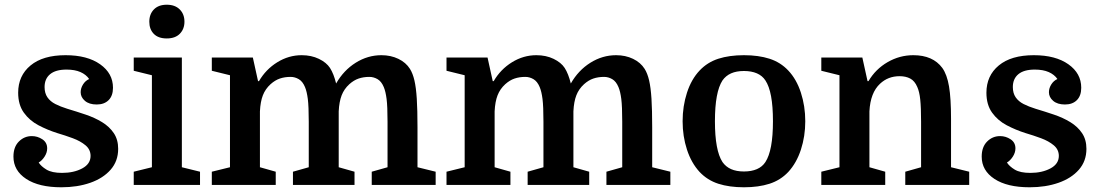

<svg xmlns="http://www.w3.org/2000/svg" viewBox="-20 -784 4661 814"><path d="M243 -51Q293 -51 328.5 -70Q364 -89 364 -123Q364 -150 342.5 -168Q321 -186 288.5 -198Q256 -210 222 -220Q181 -233 143 -253Q105 -273 81 -306.5Q57 -340 57 -391Q57 -463 109.5 -506.5Q162 -550 258 -550Q350 -550 404.5 -511.5Q459 -473 459 -412Q459 -378 440.5 -359.5Q422 -341 390 -341Q358 -341 340 -356.5Q322 -372 322 -393Q322 -410 332 -426Q342 -442 358 -449Q345 -468 321 -478.5Q297 -489 262 -489Q216 -489 192.5 -469.5Q169 -450 169 -415Q169 -389 181 -371.5Q193 -354 214.5 -343Q236 -332 265 -323Q305 -311 343.5 -298Q382 -285 413 -266Q444 -247 462.5 -219.5Q481 -192 481 -153Q481 -101 449 -64.5Q417 -28 362.5 -9Q308 10 240 10Q145 10 91 -25.5Q37 -61 37 -120Q37 -161 60 -184Q83 -207 115 -207Q139 -207 159.5 -193.5Q180 -180 180 -155Q180 -137 169 -120Q158 -103 144 -95Q154 -79 177 -65Q200 -51 243 -51Z M624 -465 547 -484V-540H751V-75L828 -56V0H547V-56L624 -75ZM613 -692Q613 -724 632.5 -744Q652 -764 687 -764Q722 -764 742 -744Q762 -724 762 -692Q762 -661 742.5 -641Q723 -621 687 -621Q651 -621 632 -640.5Q613 -660 613 -692Z M955 -75V-465L878 -484V-540H1052L1074 -440H1078Q1107 -490 1155.5 -520Q1204 -550 1259 -550Q1300 -550 1332 -534.5Q1364 -519 1379 -496Q1395 -471 1405 -430Q1437 -486 1488 -518Q1539 -550 1597 -550Q1637 -550 1669 -534.5Q1701 -519 1718 -492Q1730 -473 1737 -443Q1744 -413 1747 -365.5Q1750 -318 1750 -245V-75L1827 -56V0H1556V-56L1623 -75V-268Q1623 -333 1619 -364.5Q1615 -396 1607 -415Q1597 -439 1580.5 -448.5Q1564 -458 1546 -458Q1521 -458 1500.5 -451Q1480 -444 1461 -427Q1439 -407 1428.5 -380Q1418 -353 1416 -312V-75L1483 -56V0H1222V-56L1289 -75V-268Q1289 -333 1285 -364.5Q1281 -396 1273 -415Q1263 -439 1246.5 -448.5Q1230 -458 1212 -458Q1187 -458 1166.5 -451Q1146 -444 1127 -427Q1105 -407 1094.5 -380Q1084 -353 1082 -312V-75L1149 -56V0H878V-56Z M1950 -75V-465L1873 -484V-540H2047L2069 -440H2073Q2102 -490 2150.5 -520Q2199 -550 2254 -550Q2295 -550 2327 -534.5Q2359 -519 2374 -496Q2390 -471 2400 -430Q2432 -486 2483 -518Q2534 -550 2592 -550Q2632 -550 2664 -534.5Q2696 -519 2713 -492Q2725 -473 2732 -443Q2739 -413 2742 -365.5Q2745 -318 2745 -245V-75L2822 -56V0H2551V-56L2618 -75V-268Q2618 -333 2614 -364.5Q2610 -396 2602 -415Q2592 -439 2575.5 -448.5Q2559 -458 2541 -458Q2516 -458 2495.5 -451Q2475 -444 2456 -427Q2434 -407 2423.5 -380Q2413 -353 2411 -312V-75L2478 -56V0H2217V-56L2284 -75V-268Q2284 -333 2280 -364.5Q2276 -396 2268 -415Q2258 -439 2241.5 -448.5Q2225 -458 2207 -458Q2182 -458 2161.5 -451Q2141 -444 2122 -427Q2100 -407 2089.5 -380Q2079 -353 2077 -312V-75L2144 -56V0H1873V-56Z M3394 -270Q3394 -206 3375.5 -149.5Q3357 -93 3322 -55Q3289 -20 3242.5 -5Q3196 10 3134 10Q3072 10 3025.5 -5Q2979 -20 2946 -55Q2911 -93 2892.5 -149.5Q2874 -206 2874 -270Q2874 -334 2892.5 -391Q2911 -448 2946 -485Q2979 -520 3025.5 -535Q3072 -550 3134 -550Q3196 -550 3242.5 -535Q3289 -520 3322 -485Q3357 -448 3375.5 -391Q3394 -334 3394 -270ZM3043 -97Q3057 -77 3079.5 -67Q3102 -57 3134 -57Q3166 -57 3189 -67Q3212 -77 3225 -97Q3257 -146 3257 -270Q3257 -333 3249 -376Q3241 -419 3225 -443Q3212 -463 3189 -473Q3166 -483 3134 -483Q3102 -483 3079.5 -473Q3057 -463 3043 -443Q3011 -394 3011 -270Q3011 -146 3043 -97Z M3539 -75V-465L3462 -484V-540H3636L3658 -440H3662Q3692 -491 3743 -520.5Q3794 -550 3852 -550Q3935 -550 3975 -496Q3995 -468 4003.5 -417.5Q4012 -367 4012 -281V-75L4089 -56V0H3818V-56L3885 -75V-268Q3885 -328 3881.5 -361.5Q3878 -395 3869 -415Q3858 -441 3839 -451Q3820 -461 3794 -461Q3745 -461 3711 -429Q3670 -391 3666 -312V-75L3733 -56V0H3462V-56Z M4348 -51Q4398 -51 4433.5 -70Q4469 -89 4469 -123Q4469 -150 4447.5 -168Q4426 -186 4393.5 -198Q4361 -210 4327 -220Q4286 -233 4248 -253Q4210 -273 4186 -306.5Q4162 -340 4162 -391Q4162 -463 4214.5 -506.5Q4267 -550 4363 -550Q4455 -550 4509.5 -511.5Q4564 -473 4564 -412Q4564 -378 4545.5 -359.5Q4527 -341 4495 -341Q4463 -341 4445 -356.5Q4427 -372 4427 -393Q4427 -410 4437 -426Q4447 -442 4463 -449Q4450 -468 4426 -478.5Q4402 -489 4367 -489Q4321 -489 4297.5 -469.5Q4274 -450 4274 -415Q4274 -389 4286 -371.5Q4298 -354 4319.5 -343Q4341 -332 4370 -323Q4410 -311 4448.5 -298Q4487 -285 4518 -266Q4549 -247 4567.5 -219.5Q4586 -192 4586 -153Q4586 -101 4554 -64.5Q4522 -28 4467.5 -9Q4413 10 4345 10Q4250 10 4196 -25.5Q4142 -61 4142 -120Q4142 -161 4165 -184Q4188 -207 4220 -207Q4244 -207 4264.5 -193.5Q4285 -180 4285 -155Q4285 -137 4274 -120Q4263 -103 4249 -95Q4259 -79 4282 -65Q4305 -51 4348 -51Z"/></svg>

Font: Domine
Style: Bold
Weight: 700
Designer: Pablo Impallari, Rodrigo Fuenzalida, Brenda Gallo
Foundry: Pablo Impallari, Rodrigo Fuenzalida, Brenda Gallo
Version: Version 2.000